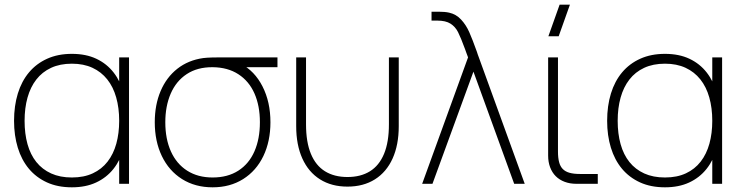

<svg xmlns="http://www.w3.org/2000/svg" viewBox="-20 -785 3174 820"><path d="M531 -540V0H489V-540ZM287 -555Q347 -555 391.5 -534Q436 -513 465.5 -475Q495 -437 509.5 -384.5Q524 -332 524 -269Q524 -205.5 509 -153Q494 -100.5 464.2 -63.2Q434.5 -26 390.2 -5.5Q346 15 287 15Q226.5 15 180.5 -6Q134.5 -27 103.2 -64.5Q72 -102 56 -154.2Q40 -206.5 40 -269Q40 -333 56.2 -385.8Q72.5 -438.5 104 -476Q135.5 -513.5 181.5 -534.2Q227.5 -555 287 -555ZM287 -513Q236 -513 198 -495.2Q160 -477.5 135 -445.2Q110 -413 97.5 -368.2Q85 -323.5 85 -269Q85 -214 97.5 -169.2Q110 -124.5 135.2 -93Q160.5 -61.5 198.5 -44.2Q236.5 -27 287 -27Q338.5 -27 376.5 -44.8Q414.5 -62.5 439.5 -94.8Q464.5 -127 476.8 -171.5Q489 -216 489 -269Q489 -324 476.2 -369Q463.5 -414 438 -446Q412.5 -478 374.8 -495.5Q337 -513 287 -513Z M888 15Q813.5 15 757.5 -20.2Q701.5 -55.5 671.2 -118.5Q641 -181.5 641 -263Q641 -337.5 666 -396.2Q691 -455 737.5 -491.5Q784 -528 848 -537Q864 -539 886.2 -539.5Q908.5 -540 928 -540H1165V-498H987L1009 -512Q1067.5 -482 1101.2 -415.8Q1135 -349.5 1135 -263Q1135 -181.5 1104.8 -118.5Q1074.5 -55.5 1018.5 -20.2Q962.5 15 888 15ZM888 -27Q952.5 -27 998 -56.2Q1043.5 -85.5 1066.8 -138.8Q1090 -192 1090 -263Q1090 -333 1066.8 -385.8Q1043.5 -438.5 998 -468Q952.5 -497.5 888 -498Q823 -498.5 777.5 -468.5Q732 -438.5 709 -385Q686 -331.5 686 -263Q686 -191.5 710 -138.2Q734 -85 779.5 -56Q825 -27 888 -27Z M1245 -246V-540H1287V-254Q1287 -178 1307.8 -128Q1328.5 -78 1368 -53.5Q1407.5 -29 1464 -29Q1520.5 -29 1560 -53.5Q1599.5 -78 1620.2 -128Q1641 -178 1641 -254V-540H1683V-246Q1683 -166.5 1656.8 -108.2Q1630.5 -50 1581.2 -19Q1532 12 1464 12Q1396 12 1346.8 -19Q1297.5 -50 1271.2 -108.2Q1245 -166.5 1245 -246Z M1979 -540Q1975.5 -549.5 1972.2 -558.2Q1969 -567 1966 -575.5Q1948 -624.5 1936.2 -647.8Q1924.5 -671 1904 -684Q1883.5 -697 1848 -697H1823V-735H1853Q1880.5 -735 1898 -731Q1928 -724.5 1949.2 -701.5Q1970.5 -678.5 1984 -648Q1997.5 -617.5 2016.5 -564.5Q2018.5 -558.5 2020.5 -552.2Q2022.5 -546 2025 -540L2221 0H2176L2002 -479L1827 0H1783Z M2366 -630H2322L2370 -765H2414ZM2533 -42H2457Q2430.5 -42 2412.5 -47Q2394.5 -52 2383.5 -63.2Q2372.5 -74.5 2367.8 -92.8Q2363 -111 2363 -138V-540H2321V-131V-120.5Q2321 -93 2329.5 -70.5Q2338 -48 2353.5 -32.5Q2369 -17 2391.5 -8.5Q2414 0 2441.5 0H2452H2533Z M3064 -540V0H3022V-540ZM2820 -555Q2880 -555 2924.5 -534Q2969 -513 2998.5 -475Q3028 -437 3042.5 -384.5Q3057 -332 3057 -269Q3057 -205.5 3042 -153Q3027 -100.5 2997.2 -63.2Q2967.5 -26 2923.2 -5.5Q2879 15 2820 15Q2759.5 15 2713.5 -6Q2667.5 -27 2636.2 -64.5Q2605 -102 2589 -154.2Q2573 -206.5 2573 -269Q2573 -333 2589.2 -385.8Q2605.5 -438.5 2637 -476Q2668.5 -513.5 2714.5 -534.2Q2760.5 -555 2820 -555ZM2820 -513Q2769 -513 2731 -495.2Q2693 -477.5 2668 -445.2Q2643 -413 2630.5 -368.2Q2618 -323.5 2618 -269Q2618 -214 2630.5 -169.2Q2643 -124.5 2668.2 -93Q2693.5 -61.5 2731.5 -44.2Q2769.5 -27 2820 -27Q2871.5 -27 2909.5 -44.8Q2947.5 -62.5 2972.5 -94.8Q2997.5 -127 3009.8 -171.5Q3022 -216 3022 -269Q3022 -324 3009.2 -369Q2996.5 -414 2971 -446Q2945.5 -478 2907.8 -495.5Q2870 -513 2820 -513Z"/></svg>

Font: Vela Sans GX ExtLt
Style: Regular
Weight: 200
Designer: Principal design: Mikhail Sharanda - project Manrope.
Design modification: Ravid Balaliev
Foundry: Mikhail Sharanda
Version: Version 1.001